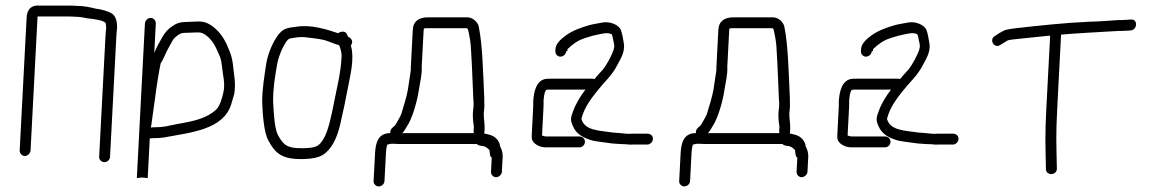

<svg xmlns="http://www.w3.org/2000/svg" viewBox="-20 -548 4117 688"><path d="M89.5 -9 114.6 -489H222.6C232 -489 240.9 -488.7 249.6 -488C266.5 -488 281.8 -484.7 295.3 -482C307.6 -480.9 359.9 -475.8 359.2 -462C360.2 -456 360.6 -450 360.3 -444C359.2 -436.7 358.4 -428.3 358 -419L335.3 14C334.7 24.6 343.7 33 354.3 33C364.9 33 373.7 24.6 374.3 14L397 -419C397.4 -428.3 398.2 -436.7 399.3 -444C400.5 -468.2 396.1 -487.6 383.1 -498C369.2 -507.6 344 -514.7 323.1 -517C303.2 -522 279.5 -527 254.6 -527C244.7 -527.7 234.7 -528 224.7 -528H123.7C91.7 -530.9 77 -514.5 75.4 -485L50.5 -9C49.9 1.3 58.8 11 68.9 11C79.1 11 88.9 1.3 89.5 -9Z M520.8 -91C520.9 -94.3 521.4 -97.3 522.2 -100C524.5 -117.3 528.8 -148 535.1 -192C539.4 -230.9 553.4 -314.3 555.8 -321C564.5 -332.6 573.9 -358.2 581.5 -372L594.8 -396C601 -409.8 608 -414.9 619.2 -423C632.2 -432 639.6 -429.9 664.6 -431C694.8 -432.3 699.7 -433.9 716.2 -423C732.8 -411.5 745.7 -394.9 754.7 -375C762.7 -357 762.7 -357 769 -343C771.9 -334.3 774 -323.7 775.3 -311C777.9 -279.6 788.2 -249.6 780.3 -216C776.2 -197.4 767.8 -168 755.2 -156C721.6 -124.1 676.3 -114.2 617.5 -104C575.9 -95.8 567.5 -92 534.8 -92C529.5 -92 524.8 -91.7 520.8 -91ZM499.3 -464 470.3 90 489.4 88C494.6 88 502.4 90 506.8 90H509.3L516.7 -52C522.1 -52.7 527.8 -53 533.8 -53C543.1 -53 553.5 -53.7 564.9 -55C662.9 -73.2 779 -82.7 808.1 -173C812.9 -188.3 816.5 -200.7 819 -210C826.3 -249 817.9 -281.1 814.6 -317C810.9 -349.5 801.7 -366.6 790.6 -393C778 -418.3 761.6 -439.5 739.8 -455C717.3 -470.6 703.6 -472.8 665.6 -470C630.5 -468.7 620 -469.5 598.8 -455C581.6 -443.9 571.1 -432 560.6 -413C550.5 -394.7 542.6 -382.5 533.9 -361C533.9 -360.3 533.5 -359.3 532.8 -358L538.3 -464C538.9 -474.3 530 -484 519.9 -484C509.7 -484 499.9 -474.3 499.3 -464Z M1204.2 -347C1200.8 -283 1188.2 -238.8 1176.3 -178C1168.7 -139 1157 -79.7 1139.7 -51C1123 -23.6 1112.8 -18.2 1067.9 -17C1007 -15.4 995.3 -29.4 975.4 -65C963.5 -88.3 960.2 -150.3 958.7 -185C958.2 -230 965.5 -274.7 972.5 -314C977.6 -346.7 993.9 -382.2 1008.1 -402C1012.3 -406.7 1015.8 -409.3 1018.5 -410C1032.4 -412.5 1052.4 -416.3 1069.7 -415C1083.1 -414 1130.9 -407.7 1142.2 -404.5C1158.5 -399.9 1178.5 -390.2 1195.2 -386C1200.2 -373.3 1203.8 -363 1204.2 -347ZM1191.5 -429C1152.8 -442.1 1093.6 -461.3 1040.7 -452C1011 -448.1 997.3 -447.4 979.3 -426C959.6 -401.5 940.5 -359.2 933.7 -318C927.6 -276.6 919.2 -227.8 919.5 -182C921.2 -139 925.5 -73.5 941.4 -45C966.6 1.8 990.1 23.7 1066.8 22C1097.5 21.3 1120.3 16.7 1135.1 8C1167.9 -11.3 1186.4 -51.5 1198.1 -98C1208.2 -140.5 1218.9 -192.1 1226.7 -233.5C1235.3 -278.5 1250.4 -338.1 1238 -382C1238.1 -382.7 1237.8 -383.7 1237.2 -385C1248.6 -400.8 1237.6 -411.5 1226.9 -417L1224.2 -423C1219.3 -438.1 1202.2 -436.8 1191.5 -429Z M1357.7 101 1363 0C1363.3 -6.7 1364 -12.7 1364.9 -18L1367.6 -30H1369.6C1374.3 -32 1379.7 -33 1385.7 -33C1395 -32.3 1403 -32 1409.7 -32H1688.7C1693.4 -27.1 1698.7 -26.3 1706.3 -25C1717.9 -25 1728.7 -16.8 1734.5 -9C1734.4 -7 1734.4 -7 1734.2 -4L1735.8 4C1735.5 9.3 1737.6 13.7 1742.1 17L1739.4 68C1738.9 77.7 1747.4 87 1757.4 87C1767.5 87 1777.9 77.7 1778.4 68L1781.3 13C1782 -0.8 1776.8 -15.4 1771.3 -25C1771.4 -26 1771.4 -26 1771.5 -28C1769.3 -38 1764.1 -46.7 1755.8 -54C1744.1 -64 1735.1 -64.8 1718.6 -69C1717.3 -69 1716 -69.3 1714.7 -70C1715.4 -72 1715.9 -74.3 1716 -77L1716.5 -85C1717.6 -106 1712.5 -124.2 1713.6 -145C1713.8 -149.7 1714.5 -155 1715.4 -161C1715.8 -167.7 1715.8 -174 1715.4 -180L1715.3 -197C1714.8 -207 1714.8 -207 1714.4 -217C1710.6 -297.2 1709.1 -384 1695.7 -452C1692.7 -468.8 1673.5 -486 1654.5 -486H1514.5C1482 -486 1460.8 -473.1 1459.1 -441L1452 -305C1452.5 -301.7 1452.2 -297 1451.3 -291C1449 -274.2 1447.4 -267.8 1445.2 -251C1443.6 -240 1443.6 -240 1442 -229C1438.6 -206.8 1425.3 -162.4 1418.4 -141C1414.8 -129.2 1404.5 -115 1399.5 -105C1393.6 -91.9 1376.6 -89.9 1378.7 -71C1337.5 -71 1326.2 -41 1324 0L1318.7 101C1318.2 111.3 1327.1 120 1337.2 120C1347.4 120 1357.2 111.3 1357.7 101ZM1657.2 -442C1662.3 -419.9 1667.7 -391.8 1668.1 -365C1671.5 -313.2 1673.6 -245.2 1676.1 -193L1677.2 -176C1676.9 -170 1676.9 -170 1676.5 -163C1675.5 -156.3 1674.9 -150.3 1674.6 -145C1673.7 -127.1 1675.2 -111.3 1678 -95L1677 -77C1676.9 -75 1677.2 -73 1677.7 -71H1421.7C1432 -82.1 1435.9 -92.7 1444.6 -106C1460.2 -134.3 1475.6 -188.5 1480.8 -225C1484.8 -252.6 1492.8 -280 1491.1 -308L1498.1 -441C1498.2 -442.3 1498.6 -444 1499.4 -446C1502.7 -446.7 1506.8 -447 1511.4 -447H1652.4C1653.7 -447 1657.2 -443.3 1657.2 -442Z M2013.1 -365 2013.5 -372C2031.5 -389.1 2050.2 -403.7 2077.6 -412L2104 -420C2112.8 -422 2120.2 -423.7 2126.3 -425C2141.4 -427.7 2157 -432.8 2172.3 -425C2174.6 -419 2176.3 -412.3 2177.2 -405C2180.2 -389.8 2183.7 -384.6 2178.3 -368C2171.3 -347.4 2152.7 -313.6 2139.6 -298C2128.7 -285.2 2119.3 -276.7 2110.9 -265C2108.3 -265.7 2105.9 -266 2103.9 -266H1952.9C1946.3 -266 1939.9 -265.7 1933.9 -265C1901.8 -258.2 1892.6 -220.5 1890.5 -182C1891 -177.3 1891 -171 1890.5 -163L1885.6 -68C1885.2 -62 1885.3 -56.3 1885.7 -51C1888.6 -33.8 1912.6 -20 1935 -20H2056C2066.6 -20 2075.5 -28.4 2076 -39C2076.6 -49.6 2068.7 -59 2056 -59H1936C1934 -59 1929.8 -60 1923.2 -62C1923.2 -62.7 1922.9 -63 1922.3 -63L1927.5 -163C1928 -171.7 1928 -179 1927.7 -185C1928.2 -195.8 1930.3 -218.9 1936.7 -225C1936.8 -225.7 1937.1 -226 1937.8 -226C1941.2 -226.7 1944.9 -227 1948.9 -227H2077.9C2060.9 -204.5 2044.7 -179.9 2033.8 -150C2025.1 -126.1 2022.6 -119.2 2033 -96C2045.4 -66.3 2071.4 -53.5 2104.3 -44C2119.9 -40.6 2155.5 -36.7 2172.7 -34L2200.6 -32C2209.3 -31.3 2217.2 -31 2224.6 -31C2232.5 -29.7 2239.8 -29.3 2246.5 -30H2299.5C2310.1 -30 2319 -39.4 2319.6 -50C2320.1 -60.6 2312.2 -69 2299.5 -69H2244.5C2230.9 -67.1 2217.1 -70 2202.6 -71L2176.7 -73C2127.4 -80.7 2075.4 -79.1 2063.3 -122C2074.1 -164.8 2099.6 -196.2 2122.7 -225.5C2146 -255 2173.8 -278 2192.5 -316C2205.2 -339 2220 -363.8 2215.5 -392C2213.1 -405.9 2209.8 -428 2205 -440C2198.1 -458.5 2165.9 -473 2137.4 -467C2121.8 -463.6 2109.5 -462.6 2091.9 -458C2060.7 -449.2 2030.3 -437.8 2006.9 -420.5C1992.1 -409.5 1971.5 -392.9 1970.4 -372L1970 -365C1969.5 -354.4 1977.4 -345 1988 -345C1998.6 -345 2008.5 -354.4 2009 -365Z M2452.7 101 2458 0C2458.3 -6.7 2459 -12.7 2459.9 -18L2462.6 -30H2464.6C2469.3 -32 2474.7 -33 2480.7 -33C2490 -32.3 2498 -32 2504.7 -32H2783.7C2788.4 -27.1 2793.7 -26.3 2801.3 -25C2812.9 -25 2823.7 -16.8 2829.5 -9C2829.4 -7 2829.4 -7 2829.2 -4L2830.8 4C2830.5 9.3 2832.6 13.7 2837.1 17L2834.4 68C2833.9 77.7 2842.4 87 2852.4 87C2862.5 87 2872.9 77.7 2873.4 68L2876.3 13C2877 -0.8 2871.8 -15.4 2866.3 -25C2866.4 -26 2866.4 -26 2866.5 -28C2864.3 -38 2859.1 -46.7 2850.8 -54C2839.1 -64 2830.1 -64.8 2813.6 -69C2812.3 -69 2811 -69.3 2809.7 -70C2810.4 -72 2810.9 -74.3 2811 -77L2811.5 -85C2812.6 -106 2807.5 -124.2 2808.6 -145C2808.8 -149.7 2809.5 -155 2810.4 -161C2810.8 -167.7 2810.8 -174 2810.4 -180L2810.3 -197C2809.8 -207 2809.8 -207 2809.4 -217C2805.6 -297.2 2804.1 -384 2790.7 -452C2787.7 -468.8 2768.5 -486 2749.5 -486H2609.5C2577 -486 2555.8 -473.1 2554.1 -441L2547 -305C2547.5 -301.7 2547.2 -297 2546.3 -291C2544 -274.2 2542.4 -267.8 2540.2 -251C2538.6 -240 2538.6 -240 2537 -229C2533.6 -206.8 2520.3 -162.4 2513.4 -141C2509.8 -129.2 2499.5 -115 2494.5 -105C2488.6 -91.9 2471.6 -89.9 2473.7 -71C2432.5 -71 2421.2 -41 2419 0L2413.7 101C2413.2 111.3 2422.1 120 2432.2 120C2442.4 120 2452.2 111.3 2452.7 101ZM2752.2 -442C2757.3 -419.9 2762.7 -391.8 2763.1 -365C2766.5 -313.2 2768.6 -245.2 2771.1 -193L2772.2 -176C2771.9 -170 2771.9 -170 2771.5 -163C2770.5 -156.3 2769.9 -150.3 2769.6 -145C2768.7 -127.1 2770.2 -111.3 2773 -95L2772 -77C2771.9 -75 2772.2 -73 2772.7 -71H2516.7C2527 -82.1 2530.9 -92.7 2539.6 -106C2555.2 -134.3 2570.6 -188.5 2575.8 -225C2579.8 -252.6 2587.8 -280 2586.1 -308L2593.1 -441C2593.2 -442.3 2593.6 -444 2594.4 -446C2597.7 -446.7 2601.8 -447 2606.4 -447H2747.4C2748.7 -447 2752.2 -443.3 2752.2 -442Z M3108.1 -365 3108.5 -372C3126.5 -389.1 3145.2 -403.7 3172.6 -412L3199 -420C3207.8 -422 3215.2 -423.7 3221.3 -425C3236.4 -427.7 3252 -432.8 3267.3 -425C3269.6 -419 3271.3 -412.3 3272.2 -405C3275.2 -389.8 3278.7 -384.6 3273.3 -368C3266.3 -347.4 3247.7 -313.6 3234.6 -298C3223.7 -285.2 3214.3 -276.7 3205.9 -265C3203.3 -265.7 3200.9 -266 3198.9 -266H3047.9C3041.3 -266 3034.9 -265.7 3028.9 -265C2996.8 -258.2 2987.6 -220.5 2985.5 -182C2986 -177.3 2986 -171 2985.5 -163L2980.6 -68C2980.2 -62 2980.3 -56.3 2980.7 -51C2983.6 -33.8 3007.6 -20 3030 -20H3151C3161.6 -20 3170.5 -28.4 3171 -39C3171.6 -49.6 3163.7 -59 3151 -59H3031C3029 -59 3024.8 -60 3018.2 -62C3018.2 -62.7 3017.9 -63 3017.3 -63L3022.5 -163C3023 -171.7 3023 -179 3022.7 -185C3023.2 -195.8 3025.3 -218.9 3031.7 -225C3031.8 -225.7 3032.1 -226 3032.8 -226C3036.2 -226.7 3039.9 -227 3043.9 -227H3172.9C3155.9 -204.5 3139.7 -179.9 3128.8 -150C3120.1 -126.1 3117.6 -119.2 3128 -96C3140.4 -66.3 3166.4 -53.5 3199.3 -44C3214.9 -40.6 3250.5 -36.7 3267.7 -34L3295.6 -32C3304.3 -31.3 3312.2 -31 3319.6 -31C3327.5 -29.7 3334.8 -29.3 3341.5 -30H3394.5C3405.1 -30 3414 -39.4 3414.6 -50C3415.1 -60.6 3407.2 -69 3394.5 -69H3339.5C3325.9 -67.1 3312.1 -70 3297.6 -71L3271.7 -73C3222.4 -80.7 3170.4 -79.1 3158.3 -122C3169.1 -164.8 3194.6 -196.2 3217.7 -225.5C3241 -255 3268.8 -278 3287.5 -316C3300.2 -339 3315 -363.8 3310.5 -392C3308.1 -405.9 3304.8 -428 3300 -440C3293.1 -458.5 3260.9 -473 3232.4 -467C3216.8 -463.6 3204.5 -462.6 3186.9 -458C3155.7 -449.2 3125.3 -437.8 3101.9 -420.5C3087.1 -409.5 3066.5 -392.9 3065.4 -372L3065 -365C3064.5 -354.4 3072.4 -345 3083 -345C3093.6 -345 3103.5 -354.4 3104 -365Z M3985.9 -437C3996.6 -437 4007.3 -437.3 4018 -438L4032 -439C4057 -442.1 4057.3 -481.1 4032.1 -478L4017 -477C4007 -476.3 3996.6 -476 3985.9 -476C3950 -473.9 3925.5 -471.1 3879.6 -470C3788.3 -465.7 3705.6 -456.4 3620.4 -447C3582.7 -441.8 3583.4 -442.5 3558.4 -428L3545 -419C3522.8 -406.7 3542.4 -371.9 3564.3 -387L3577.7 -395C3594.8 -406.5 3593.3 -404.4 3622.4 -408C3660.6 -412.2 3698.3 -416.2 3738 -420H3743L3729.4 -160C3724.2 -61.4 3726.2 -30.1 3727.6 45L3727.9 59C3729.7 83.5 3768.9 80.2 3767.1 55L3766.8 42C3765.4 -33.3 3763.3 -62.2 3768.4 -160L3782.2 -424C3840.9 -429.3 3928.8 -433.4 3985.9 -437Z"/></svg>

Font: Just Breathe
Style: Obl1
Weight: 400
Foundry: Cannot Into Space Fonts
Version: Version 0.72